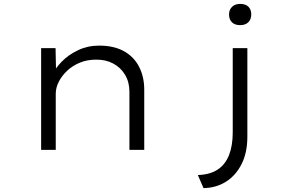

<svg xmlns="http://www.w3.org/2000/svg" viewBox="-20 -769 1476 985"><path d="M191 0V-522H265L268 -381L244 -380Q262 -417 296.5 -452.5Q331 -488 380.5 -511.5Q430 -535 488 -535Q565 -535 616.5 -506Q668 -477 694 -425.5Q720 -374 720 -309V0H644V-298Q644 -348 621.5 -385.5Q599 -423 560 -443.5Q521 -464 472 -463Q427 -463 389.5 -447.5Q352 -432 324.5 -406Q297 -380 281.5 -349.5Q266 -319 266 -288V0H229Q216 0 206.5 0Q197 0 191 0ZM1024 196 995 129Q1057 127 1096.5 101Q1136 75 1155 26.5Q1174 -22 1174 -90V-522H1249V-68Q1249 14 1219.5 72.5Q1190 131 1139.5 163Q1089 195 1024 196ZM1212 -640Q1185 -640 1170 -654.5Q1155 -669 1155 -695Q1155 -719 1170.5 -734Q1186 -749 1212 -749Q1240 -749 1254.5 -734.5Q1269 -720 1269 -695Q1269 -670 1254 -655Q1239 -640 1212 -640Z"/></svg>

Font: Lexend Tera Light
Style: Regular
Weight: 300
Designer: Bonnie Shaver-Troup, Thomas Jockin
Foundry: Lexend
Version: Version 1.007